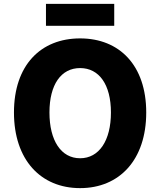

<svg xmlns="http://www.w3.org/2000/svg" viewBox="-20 -956 826 990"><path d="M393 14C596 14 734 -132 734 -376C734 -619 596 -758 393 -758C190 -758 52 -620 52 -376C52 -132 190 14 393 14ZM393 -140C295 -140 235 -231 235 -376C235 -520 295 -605 393 -605C491 -605 552 -520 552 -376C552 -231 491 -140 393 -140ZM217 -823H569V-936H217Z"/></svg>

Font: Noto Sans CJK Black
Style: Bold
Weight: 900
Designer: Ryoko NISHIZUKA (kana & ideographs); Paul D. Hunt (Latin, Greek & Cyrillic); Wenlong ZHANG (bopomofo); Sandoll Communica
Foundry: Adobe Systems Incorporated
Version: Version 1.000;PS 1;hotconv 1.0.78;makeotf.lib2.5.61930